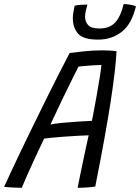

<svg xmlns="http://www.w3.org/2000/svg" viewBox="-53 -912 686 940"><path d="M53.5 7.5Q36 7.5 8.8 6Q-18.5 4.5 -33 3Q-22 -22 -0.2 -68.2Q21.5 -114.5 50.2 -174.8Q79 -235 111.5 -301.2Q144 -367.5 176.2 -432.8Q208.5 -498 237.5 -555Q266.5 -612 288 -652.5Q313 -656 358 -660.8Q403 -665.5 447.5 -665.5Q486 -665.5 517.5 -661.5Q513.5 -574 488.2 -411Q463 -248 413.5 1Q397.5 4 372.2 5.8Q347 7.5 327 7.5Q330.5 -10.5 337.5 -45Q344.5 -79.5 353 -119.8Q361.5 -160 369 -195.2Q376.5 -230.5 381 -249.5Q361 -249 327.8 -247.2Q294.5 -245.5 259.5 -242.8Q224.5 -240 197.5 -237.5Q170.5 -235 163 -233.5Q141 -187.5 119.5 -141.2Q98 -95 80.8 -56Q63.5 -17 53.5 7.5ZM194 -302.5Q215.5 -307 251.8 -310.5Q288 -314 327.2 -316.5Q366.5 -319 397 -320.5Q400.5 -337 407.2 -372.8Q414 -408.5 421.5 -451.2Q429 -494 435.2 -532.5Q441.5 -571 443.5 -594Q431 -594 407.8 -592.5Q384.5 -591 362.8 -589.2Q341 -587.5 331.5 -586Q323 -570 302.8 -529.2Q282.5 -488.5 254.2 -430Q226 -371.5 194 -302.5ZM612.5 -881.5Q592 -794.5 543 -756.2Q494 -718 427 -718Q355 -718 329.2 -747.2Q303.5 -776.5 303.5 -824Q303.5 -835 306.5 -853Q309.5 -871 312.5 -884Q326.5 -887.5 343.8 -888.5Q361 -889.5 375 -889.5Q371 -876.5 367.2 -859.8Q363.5 -843 363.5 -829.5Q363.5 -807 378 -789.8Q392.5 -772.5 434 -772.5Q483 -772.5 510.2 -801.2Q537.5 -830 552.5 -892Q570.5 -892 586.8 -888.5Q603 -885 612.5 -881.5Z"/></svg>

Font: Grandstander Light
Style: Italic
Weight: 300
Italic angle: -15°
Designer: Tyler Finck
Foundry: Etcetera Type Co
Version: Version 1.200; ttfautohint (v1.8.3)